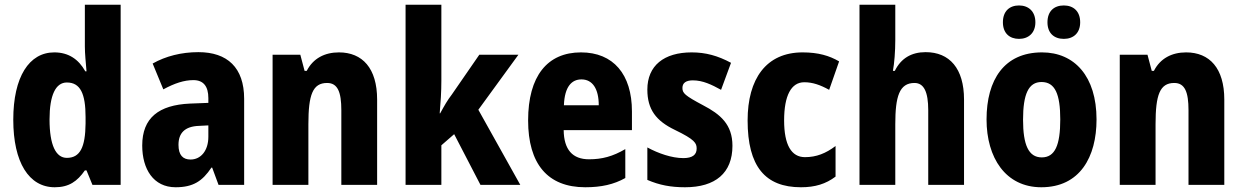

<svg xmlns="http://www.w3.org/2000/svg" viewBox="-20 -831 5244 810"><path d="M211 -41C271 -41 306 -66 338 -112H345L370 -51H489V-811H338V-635C338 -604 342 -568 345 -530H340C311 -582 268 -610 209 -610C103 -610 36 -507 36 -326C36 -146 102 -41 211 -41ZM262 -165C216 -165 189 -218 189 -327C189 -430 215 -483 262 -483C319 -483 341 -436 341 -337V-310C340 -210 318 -165 262 -165Z M817 -611C745 -611 679 -594 624 -563L669 -454C717 -480 757 -493 796 -493C838 -493 859 -467 859 -417V-397L781 -394C650 -388 580 -334 580 -217C580 -118 627 -41 721 -41C795 -41 834 -67 872 -124H875L902 -51H1010V-414C1010 -546 939 -611 817 -611ZM820 -300 859 -302V-254C859 -195 827 -158 784 -158C752 -158 733 -176 733 -220C733 -269 759 -298 820 -300Z M1410 -610C1350 -610 1301 -585 1274 -532H1265L1247 -600H1130V-51H1281V-307C1281 -431 1299 -481 1360 -481C1405 -481 1420 -442 1420 -366V-51H1571V-411C1571 -543 1509 -610 1410 -610Z M1842 -491V-811H1691V-51H1842V-218L1896 -265L2007 -51H2175L1998 -368L2167 -600H2002L1886 -432C1868 -409 1854 -384 1837 -353H1835C1839 -399 1842 -443 1842 -491Z M2431 -610C2289 -610 2208 -510 2208 -323C2208 -140 2290 -41 2449 -41C2517 -41 2570 -53 2618 -80V-202C2565 -171 2520 -159 2465 -159C2395 -159 2359 -200 2358 -282H2646V-361C2646 -518 2567 -610 2431 -610ZM2433 -496C2480 -496 2506 -456 2506 -387H2359C2362 -466 2392 -496 2433 -496Z M3070 -216C3070 -306 3019 -349 2946 -387C2869 -428 2859 -438 2859 -460C2859 -481 2874 -492 2903 -492C2945 -492 2982 -474 3022 -452L3064 -566C3008 -596 2957 -610 2898 -610C2781 -610 2711 -554 2711 -453C2711 -369 2748 -321 2827 -283C2912 -242 2919 -227 2919 -204C2919 -178 2901 -164 2863 -164C2814 -164 2757 -184 2711 -209V-72C2762 -50 2810 -41 2870 -41C2998 -41 3070 -101 3070 -216Z M3359 -41C3419 -41 3464 -55 3505 -86V-215C3464 -184 3424 -168 3376 -168C3319 -168 3288 -219 3288 -323C3288 -428 3318 -484 3373 -484C3408 -484 3440 -473 3478 -452L3520 -572C3479 -596 3432 -610 3366 -610C3212 -610 3134 -498 3134 -323C3134 -129 3208 -41 3359 -41Z M3757 -662V-811H3606V-51H3757V-307C3757 -424 3774 -481 3838 -481C3878 -481 3896 -443 3896 -366V-51H4047V-411C4047 -542 3986 -611 3885 -611C3825 -611 3781 -585 3755 -532H3747C3753 -564 3757 -614 3757 -662Z M4211 -737C4211 -691 4239 -667 4279 -667C4319 -667 4348 -692 4348 -737C4348 -783 4319 -808 4279 -808C4239 -808 4211 -784 4211 -737ZM4399 -737C4399 -692 4426 -667 4468 -667C4509 -667 4537 -692 4537 -737C4537 -783 4509 -808 4468 -808C4427 -808 4399 -784 4399 -737ZM4606 -327C4606 -509 4513 -610 4376 -610C4217 -610 4142 -495 4142 -327C4142 -166 4222 -41 4373 -41C4536 -41 4606 -169 4606 -327ZM4296 -326C4296 -434 4319 -485 4374 -485C4431 -485 4453 -434 4453 -327C4453 -219 4431 -167 4375 -167C4319 -167 4296 -220 4296 -326Z M4984 -610C4924 -610 4875 -585 4848 -532H4839L4821 -600H4704V-51H4855V-307C4855 -431 4873 -481 4934 -481C4979 -481 4994 -442 4994 -366V-51H5145V-411C5145 -543 5083 -610 4984 -610Z"/></svg>

Font: Noto Sans Tamil UI Condensed ExtraBold
Style: Regular
Weight: 800
Width: 3
Designer: Jelle Bosma - Monotype Design Team
Foundry: Monotype Imaging Inc.
Version: Version 2.004